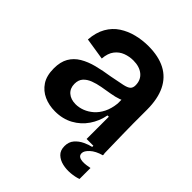

<svg xmlns="http://www.w3.org/2000/svg" viewBox="-200 -651 940 940"><g transform="rotate(45 269.5 -181.0)"><path d="M181 14Q139 14 104.5 -1.5Q70 -17 49 -48.5Q28 -80 28 -131Q28 -176 45 -205.5Q62 -235 93 -253.5Q124 -272 165 -282.5Q206 -293 253 -300Q301 -309 326 -314.5Q351 -320 360.5 -329Q370 -338 370 -355Q370 -392 344.5 -413Q319 -434 276 -434Q249 -434 223.5 -424.5Q198 -415 180.5 -392.5Q163 -370 160 -331L46 -349Q50 -401 70.5 -437Q91 -473 124 -494.5Q157 -516 197 -526Q237 -536 279 -536Q349 -536 397 -511Q445 -486 469.5 -435.5Q494 -385 494 -310V-214Q494 -179 495 -143Q496 -107 496.5 -71Q497 -35 498 0H386Q386 -37 386 -74.5Q386 -112 386 -154H377Q368 -107 342 -69Q316 -31 275 -8.5Q234 14 181 14ZM228 -82Q251 -82 274.5 -91Q298 -100 318.5 -118Q339 -136 353 -164Q367 -192 371 -230V-273L397 -275Q385 -261 362.5 -253Q340 -245 312.5 -240.5Q285 -236 257 -231Q229 -226 205.5 -217Q182 -208 167.5 -192Q153 -176 153 -149Q153 -118 173.5 -100Q194 -82 228 -82ZM500 163Q478 171 449.5 173.5Q421 176 395 170Q369 164 351.5 147.5Q334 131 334 101Q334 72 350.5 53Q367 34 390.5 23Q414 12 433 8V-9L499 -10V0Q460 11 439 30.5Q418 50 418 66Q418 79 426.5 85Q435 91 448.5 92Q462 93 476 91Q490 89 500 87Z"/></g></svg>

Font: Bricolage Grotesque 72pt SemiBold
Style: Regular
Weight: 600
Version: Version 1.001;gftools[0.9.33.dev8+g029e19f]